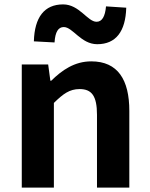

<svg xmlns="http://www.w3.org/2000/svg" viewBox="-20 -853 681 873"><path d="M79 0H225V-385C267 -426 296 -448 342 -448C397 -448 421 -417 421 -331V0H568V-349C568 -490 516 -574 395 -574C319 -574 262 -534 213 -486H209L199 -560H79ZM422 -652C507 -652 551 -710 554 -818L462 -824C458 -778 444 -754 419 -754C378 -754 341 -833 267 -833C182 -833 137 -775 134 -665L228 -660C231 -708 245 -730 270 -730C311 -730 348 -652 422 -652Z"/></svg>

Font: Noto Sans Japanese Bold
Style: Bold
Weight: 700
Designer: Ryoko NISHIZUKA (kana & ideographs); Paul D. Hunt (Latin, Greek & Cyrillic); Wenlong ZHANG (bopomofo); Sandoll Communica
Foundry: Adobe Systems Incorporated
Version: Version 1.000;PS 1;hotconv 1.0.78;makeotf.lib2.5.61930